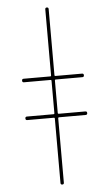

<svg xmlns="http://www.w3.org/2000/svg" viewBox="-66 -851 631 1112"><g transform="rotate(-5 250.0 -295.5)"><path d="M235.4 -190.4Q240.2 -190.4 240.2 -195.3V-384.8Q240.2 -389.6 235.4 -389.6H80.1Q70.3 -389.6 70.3 -399.9Q70.3 -410.2 80.1 -410.2H235.4Q240.2 -410.2 240.2 -415V-799.8Q240.2 -809.6 250 -809.6Q259.8 -809.6 259.8 -799.8V-415Q259.8 -410.2 264.6 -410.2H419.9Q429.7 -410.2 429.7 -399.9Q429.7 -389.6 419.9 -389.6H264.6Q259.8 -389.6 259.8 -384.8V-195.3Q259.8 -190.4 264.6 -190.4H419.9Q429.7 -190.4 429.7 -180.2Q429.7 -169.9 419.9 -169.9H264.6Q259.8 -169.9 259.8 -165V210Q259.8 219.7 250 219.7Q240.2 219.7 240.2 210V-165Q240.2 -169.9 235.4 -169.9H80.1Q70.3 -169.9 70.3 -180.2Q70.3 -190.4 80.1 -190.4Z"/></g></svg>

Font: Rounded Mgen+ 1m thin
Style: Regular
Weight: 100
Designer: [Source Han Sans]
Ryoko NISHIZUKA  (kana & ideographs); Paul D. Hunt (Latin, Greek & Cyrillic); Wenlong ZHANG  (bopomofo
Version: Version 1.059.20150602